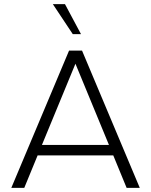

<svg xmlns="http://www.w3.org/2000/svg" viewBox="-20 -914 735 934"><path d="M35 0 316 -668H379L660 0H596L531 -158H163L98 0ZM184 -209H510L347 -604ZM334 -748 237 -894H296L374 -748Z"/></svg>

Font: Gantari Light
Style: Regular
Weight: 300
Designer: Anugrah Pasau
Foundry: Lafontype
Version: Version 1.000; ttfautohint (v1.8.3)